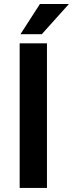

<svg xmlns="http://www.w3.org/2000/svg" viewBox="-20 -924 359 944"><path d="M210.9 -710.9V0H76.7V-710.9ZM80.6 -755.9 176.3 -904.3H318.8L185.5 -755.9Z"/></svg>

Font: Vazirmatn UI FD SemiBold
Style: Regular
Weight: 600
Designer: Saber Rastikerdar
Foundry: Saber Rastikerdar
Version: Version 33.003